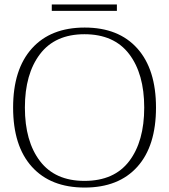

<svg xmlns="http://www.w3.org/2000/svg" viewBox="-20 -834 761 864"><path d="M213 -814H506V-785H213ZM39 -350Q39 -522 123.5 -616Q208 -710 361 -710Q514 -710 598 -616Q682 -522 682 -350Q682 -177 598 -83.5Q514 10 361 10Q208 10 123.5 -83.5Q39 -177 39 -350ZM629 -350Q629 -502 561 -591Q493 -680 360 -680Q228 -680 160 -590.5Q92 -501 92 -350Q92 -198 160 -109Q228 -20 360 -20Q494 -20 561.5 -109Q629 -198 629 -350Z"/></svg>

Font: Taviraj ExtraLight
Style: Regular
Weight: 275
Designer: Katatrad Team
Foundry: CadsonDemak
Version: Version 1.001